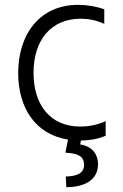

<svg xmlns="http://www.w3.org/2000/svg" viewBox="-20 -573 512 796"><path d="M418 -10.3V-70.7C381 -54 344.8 -48.3 312.9 -48.3C187.1 -48.3 119 -139.6 119 -271C119 -404.5 189.6 -495.4 315 -495.4C344.8 -495.4 376.1 -490.4 412.3 -474.1V-534.4C378.9 -546.5 340.6 -552.9 303.6 -552.9C147.4 -552.9 55.4 -434.3 55.4 -270.2C55.4 -125.7 126.8 -15.6 262.1 5.7L251.1 60C304.3 62.5 328.5 75.3 328.5 110.8C328.5 144.2 299.7 158 252.8 158.7L255 203.1C340.9 202.4 386 166.2 386.4 109C386 57.2 353 32 312.5 25.6L315.3 9.6C345.5 9.2 383.5 5 418 -10.3Z"/></svg>

Font: TID UI Light
Style: Regular
Weight: 300
Designer: The TID Project Authors
Foundry: Bakken & Bæck
Version: Version 1.001;hotconv 1.0.109;makeotfexe 2.5.65596